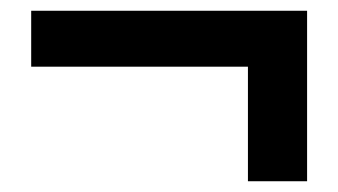

<svg xmlns="http://www.w3.org/2000/svg" viewBox="-20 -446 629 357"><path d="M441 -109H551V-426H38V-322H441Z"/></svg>

Font: Source Han Sans SC Bold
Style: Regular
Weight: 700
Designer: Ryoko NISHIZUKA (kana & ideographs); Paul D. Hunt (Latin, Greek & Cyrillic); Wenlong ZHANG (bopomofo); Sandoll Communica
Foundry: Adobe Systems Incorporated
Version: Version 1.001;PS 1.001;hotconv 1.0.78;makeotf.lib2.5.61930